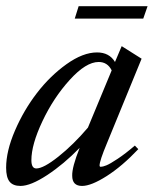

<svg xmlns="http://www.w3.org/2000/svg" viewBox="-20 -596 502 627"><path d="M224.1 -535.2 236.8 -575.7H461.9L447.8 -535.2ZM46.9 11.2Q22.5 11.2 11.2 -2.9Q0 -17.1 0 -48.3Q0 -102.5 28.8 -169.4Q57.6 -236.3 100.6 -292.2Q143.6 -348.1 197.3 -386.5Q251 -424.8 296.9 -424.8Q336.9 -424.8 355.5 -393.6L377.4 -445.3L442.4 -404.3L329.1 -127.9Q305.2 -70.8 305.2 -55.7Q305.2 -51.3 309.1 -51.3Q315.4 -51.3 327.1 -55.9Q338.9 -60.5 364.3 -77.4Q389.6 -94.2 420.4 -120.6L431.6 -108.9Q378.9 -53.2 328.4 -21Q277.8 11.2 248 11.2Q215.8 11.2 215.8 -22Q214.8 -49.8 240.2 -113.3Q188.5 -60.1 134.3 -24.4Q80.1 11.2 46.9 11.2ZM82.5 -72.8Q82.5 -45.9 98.6 -45.9Q122.1 -45.9 170.9 -84.7Q219.7 -123.5 267.1 -179.2L344.7 -366.2Q331.1 -393.6 302.2 -393.6Q260.7 -393.6 207.8 -335.2Q154.8 -276.9 118.7 -200.4Q82.5 -124 82.5 -72.8Z"/></svg>

Font: Elstob 18pt Medium
Style: Italic
Weight: 500
Italic angle: -20°
Designer: Peter S. Baker
Version: Version 1.015